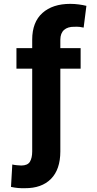

<svg xmlns="http://www.w3.org/2000/svg" viewBox="-20 -780 509 1004"><path d="M401.6 -528.3V-420.9H295.5V12.3Q295.2 106.2 246.6 155.4Q197.9 204.6 110.4 204.1Q91.9 204.6 74.6 203.1Q57.3 201.7 37.5 197.3L44.3 80.1Q52.8 82.4 67.3 83.9Q81.7 85.4 91 85.5Q124.5 85.4 136.4 65.8Q148.2 46.2 148.4 12.3V-420.9H66V-528.3H148.4V-572.7Q148.5 -664.4 201.9 -712.1Q255.3 -759.8 347.3 -759.8Q370.4 -759.8 392.1 -756.8Q413.8 -753.9 431.8 -749.4L417.4 -635.7Q407.7 -638 396.9 -639.3Q386 -640.5 368.4 -640Q334.2 -640.5 315 -623.5Q295.8 -606.5 295.5 -572.7V-528.3Z"/></svg>

Font: GitLab Sans
Style: Regular
Weight: 400
Designer: Rasmus Andersson
Foundry: Modifications by GitLab B.V., manufactured by rsms
Version: Version 4.000;git-c8fb6b7